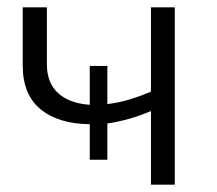

<svg xmlns="http://www.w3.org/2000/svg" viewBox="-20 -504 591 524"><path d="M457 -484V0H392V-201Q334 -176 273 -167V-68H225V-165Q139 -166 90.5 -206Q42 -246 42 -325V-484H108V-328Q108 -278 138.5 -250Q169 -222 225 -218V-324H273V-220Q327 -226 392 -254V-484Z"/></svg>

Font: Montserrat Ace
Style: Regular
Weight: 400
Designer: Julieta Ulanovsky
Foundry: Julieta Ulanovsky
Version: Version 1